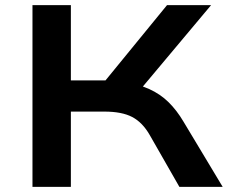

<svg xmlns="http://www.w3.org/2000/svg" viewBox="-20 -725 889 745"><path d="M106 0V-705H255V-413H407L373 -393L628 -705H799L514 -365L457 -407Q516 -399 559 -379.5Q602 -360 634 -328.5Q666 -297 692 -253L844 0H676L561 -201Q533 -250 493 -271Q453 -292 385 -292H255V0Z"/></svg>

Font: Nunito Sans 10pt Expanded
Style: Bold
Weight: 700
Width: 7
Designer: Vernon Adams
Foundry: Vernon Adams
Version: Version 3.101;gftools[0.9.27]